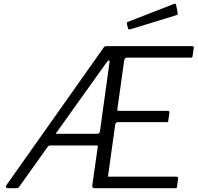

<svg xmlns="http://www.w3.org/2000/svg" viewBox="-20 -983 1033 1003"><path d="M900 -60Q906 -60 909 -57.5Q912 -55 910 -49L905 -8Q904 -3 902.5 -1.5Q901 0 896 0H474Q467 0 464 -3.5Q461 -7 462 -14L491 -218Q491 -221 490 -222Q489 -223 486 -223H241Q237 -223 233.5 -220.5Q230 -218 227 -213L80 -7Q75 0 65 0H20Q15 0 12 -4.5Q9 -9 13 -15L519 -731Q523 -738 527 -740Q531 -742 539 -742H984Q988 -742 991 -739Q994 -736 992 -731L986 -690Q985 -685 983.5 -683.5Q982 -682 976 -682H644Q638 -682 634.5 -679Q631 -676 629 -669L593 -412Q592 -407 594 -405.5Q596 -404 601 -404H856Q861 -404 863.5 -401Q866 -398 865 -393L859 -352Q859 -347 857.5 -346Q856 -345 850 -345H596Q591 -345 587 -342Q583 -339 582 -333L545 -68Q544 -62 545 -61Q546 -60 552 -60H900ZM489 -284Q494 -284 497.5 -287.5Q501 -291 502 -296L552 -657Q554 -669 548.5 -667.5Q543 -666 534 -653L276 -292Q271 -286 271 -285Q271 -284 276 -284H489ZM900 -957 908 -917Q909 -912 908 -908.5Q907 -905 899 -903L661 -830Q655 -828 651.5 -830.5Q648 -833 648 -838L643 -857Q642 -867 646 -868L890 -963Q893 -964 896.5 -962.5Q900 -961 900 -957Z"/></svg>

Font: Libre Franklin Light
Style: Italic
Weight: 300
Italic angle: -8°
Designer: Pablo Impallari, Rodrigo Fuenzalida, Nhung Nguyen
Foundry: Impallari Type
Version: Version 3.000